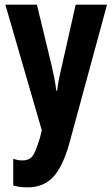

<svg xmlns="http://www.w3.org/2000/svg" viewBox="-20 -567 484 827"><path d="M3 -547H139L203 -282Q209 -255 214.5 -227.5Q220 -200 222 -177H226Q231 -219 246 -281L306 -547H441L278 53Q249 154 207.5 197Q166 240 99 240Q82 240 66.5 238Q51 236 37 232V117Q57 124 76 124Q96 124 108.5 116Q121 108 130.5 87Q140 66 152 27L160 -6Z"/></svg>

Font: Noto Sans Lao ExtraCondensed
Style: Bold
Weight: 700
Width: 2
Designer: Monotype Design Team
Foundry: Monotype Imaging Inc.
Version: Version 2.003; ttfautohint (v1.8.4.7-5d5b)